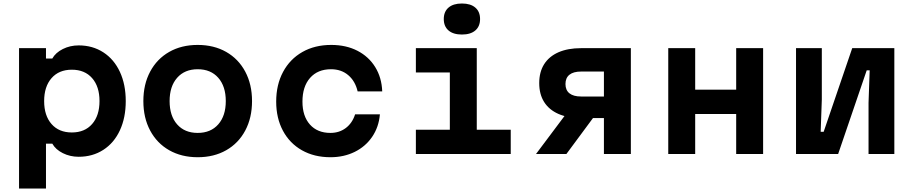

<svg xmlns="http://www.w3.org/2000/svg" viewBox="-20 -892 5290 1112"><path d="M90.3 -613.1H246.3V-553.1H282.9Q302.1 -587.1 343.9 -608.1Q385.7 -629.1 435.7 -629.1Q516.5 -629.1 578.6 -588.8Q640.7 -548.5 674.5 -475.5Q708.3 -402.5 708.3 -306.5Q708.3 -210.4 674.5 -137.4Q640.7 -64.3 578.6 -24.2Q516.5 16 435.7 16Q385.9 16 343.9 -5Q301.9 -26 282.9 -60H246.3V200H90.3ZM556.3 -306.7Q556.3 -390.8 513.5 -439.6Q470.8 -488.3 396 -488.3Q321.2 -488.3 278.5 -439.4Q235.7 -390.5 235.7 -306.5Q235.7 -222.4 278.5 -173.6Q321.2 -124.8 396 -124.8Q470.8 -124.8 513.5 -173.7Q556.3 -222.6 556.3 -306.7Z M810.3 -306.6Q810.3 -403.4 849.6 -477.1Q888.9 -550.8 959.9 -591.3Q1030.9 -631.8 1124.9 -631.8Q1218.9 -631.8 1290 -591.3Q1361.1 -550.8 1400.4 -477.1Q1439.7 -403.4 1439.7 -306.6Q1439.7 -209.7 1400.4 -136Q1361.1 -62.3 1290.1 -21.9Q1219.1 18.6 1125.1 18.6Q1031.1 18.6 960 -21.9Q888.9 -62.3 849.6 -136Q810.3 -209.7 810.3 -306.6ZM1287.7 -306.6Q1287.7 -391.8 1244.2 -441.4Q1200.7 -491 1125.1 -491Q1049.5 -491 1005.9 -441.4Q962.3 -391.8 962.3 -306.6Q962.3 -221.3 1005.8 -171.8Q1049.3 -122.2 1124.9 -122.2Q1200.5 -122.2 1244.1 -171.8Q1287.7 -221.3 1287.7 -306.6Z M1579.6 -303.6Q1579.6 -401.2 1619.4 -475.5Q1659.2 -549.8 1731.2 -590.8Q1803.1 -631.8 1898.3 -631.8Q1984.3 -631.8 2049.9 -598.1Q2115.5 -564.4 2153.1 -503.5Q2190.7 -442.7 2193.7 -362.7H2051.3Q2037.3 -422.5 1996.9 -456.7Q1956.5 -491 1897 -491Q1820.1 -491 1775.9 -440.9Q1731.7 -390.7 1731.7 -303.6Q1731.7 -219.1 1775.1 -170.6Q1818.4 -122.2 1893.6 -122.2Q1945.2 -122.2 1982.9 -150.7Q2020.6 -179.3 2036.6 -229.8H2180.3Q2173.9 -156.1 2135.5 -99.7Q2097.1 -43.3 2034.3 -12.3Q1971.5 18.6 1893.8 18.6Q1799.9 18.6 1728.7 -21.7Q1657.5 -62 1618.6 -135Q1579.6 -208 1579.6 -303.6Z M2741.3 -613.1V-140.8H2938V0H2388.6V-140.8H2585.3V-472.3H2388.6V-613.1ZM2550.2 -781.8Q2550.2 -824.4 2577.6 -848Q2605.1 -871.7 2655.3 -871.7Q2705.5 -871.7 2732.9 -848Q2760.4 -824.4 2760.4 -781.8Q2760.4 -739.2 2732.9 -715.6Q2705.5 -692 2655.3 -692Q2605.1 -692 2577.6 -715.6Q2550.2 -739.2 2550.2 -781.8Z M3477.7 -208.2H3345.3Q3268.8 -208.2 3214.3 -232.2Q3159.9 -256.1 3131.4 -301.3Q3103 -346.4 3103 -410.7Q3103 -474.9 3131.4 -520Q3159.9 -565.2 3214.3 -589.2Q3268.8 -613.1 3345.3 -613.1H3633.7V0H3477.7ZM3260.3 -234.7H3434L3260.3 0H3084.3ZM3477.7 -333.1V-477.6H3345.3Q3301.2 -477.6 3278.1 -459.2Q3255 -440.8 3255 -405.4Q3255 -369.9 3278.1 -351.5Q3301.2 -333.1 3345.3 -333.1Z M3850.3 -613.1H4006.3V-372.6H4243.7V-613.1H4399.7V0H4243.7V-231.8H4006.3V0H3850.3Z M4590.3 -613.1H4739.7V-316.2L4733.1 -128.5H4750.3L4915.8 -613.1H5159.7V0H5010.3V-296.9L5016.9 -484.7H4999.7L4834.2 0H4590.3Z"/></svg>

Font: Martian Mono Custom sWd Rg
Style: Regular
Weight: 400
Width: 6
Monospace: yes
Designer: Alex Havermale
Foundry: Evil Martians
Version: Version 1.000